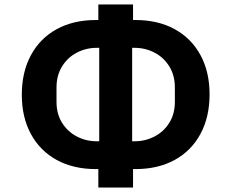

<svg xmlns="http://www.w3.org/2000/svg" viewBox="-20 -797 1040 863"><path d="M422 46V-37H411Q310 -37 235 -78Q160 -119 119 -194.5Q78 -270 78 -371Q78 -473 119 -549Q160 -625 235 -666Q310 -707 411 -707H422V-777H578V-707H589Q690 -707 765 -666Q840 -625 881 -549.5Q922 -474 922 -373Q922 -271 881 -195Q840 -119 765 -78Q690 -37 589 -37H578V46ZM426 -162V-582H415Q367 -582 325.5 -560.5Q284 -539 259 -498.5Q234 -458 234 -404V-339Q234 -285 259 -245Q284 -205 325.5 -183.5Q367 -162 415 -162ZM585 -162Q633 -162 674.5 -183.5Q716 -205 741 -245Q766 -285 766 -339V-404Q766 -458 741 -498.5Q716 -539 674.5 -560.5Q633 -582 585 -582H574V-162Z"/></svg>

Font: IBM Plex Sans JP
Style: Bold
Weight: 700
Designer: Mike Abbink; Paul van der Laan; Pieter van Rosmalen; Wujin Sim; Yejin Wi; Jinhee Kim; Boomi Park; Yona Kim; Kichan Ma
Foundry: Sandoll Inc.
Version: Version 1.001